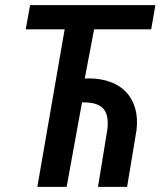

<svg xmlns="http://www.w3.org/2000/svg" viewBox="-20 -731 628 751"><path d="M571.3 -616.2H348.1L311.5 -423.8Q315.4 -423.8 319.1 -424.1Q322.8 -424.3 326.7 -424.3Q373.5 -424.3 410.6 -410.9Q447.8 -397.5 472.4 -371.8Q497.1 -346.2 508.3 -308.8Q519.5 -271.5 514.2 -223.6L477.1 0H363.3L399.9 -224.6Q402.8 -249 400.1 -268.3Q397.5 -287.6 388.2 -300.8Q378.9 -314 361.8 -321.5Q344.7 -329.1 319.3 -330.1L300.8 -330.6L240.7 0H126L232.9 -616.2H80.6L97.7 -710.9H587.9Z"/></svg>

Font: Roboto Mono Medium
Style: Italic
Weight: 500
Designer: Google
Version: Version 2.000985; 2015; ttfautohint (v1.3)